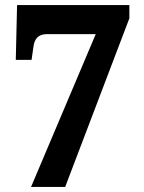

<svg xmlns="http://www.w3.org/2000/svg" viewBox="-20 -734 565 754"><path d="M102 0H236L488 -662V-714H47L42 -499H104L111 -548C115 -583 131 -600 165 -600H356Z"/></svg>

Font: Noto Serif Armenian SemiCondensed
Style: Bold
Weight: 700
Width: 4
Designer: Monotype Design Team
Foundry: Monotype Imaging Inc.
Version: Version 2.008